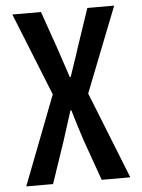

<svg xmlns="http://www.w3.org/2000/svg" viewBox="-53 -780 606 822"><g transform="rotate(-5 250.0 -369.0)"><path d="M26.4 0 173.8 -382.8 31.2 -738.3H154.3L212.9 -570.3L252.9 -450.2H256.8Q263.7 -472.7 277.8 -512.7Q292 -552.7 296.9 -570.3L353.5 -738.3H468.8L325.2 -373L473.6 0H350.6L287.1 -178.7Q280.3 -198.2 266.6 -243.2Q252.9 -288.1 247.1 -307.6H243.2Q224.6 -248 202.1 -178.7L141.6 0Z"/></g></svg>

Font: Gen Shin Gothic Monospace Medium
Style: Regular
Weight: 500
Designer: [Source Han Sans]
Ryoko NISHIZUKA  (kana & ideographs); Paul D. Hunt (Latin, Greek & Cyrillic); Wenlong ZHANG  (bopomofo
Version: Version 1.002.20150607